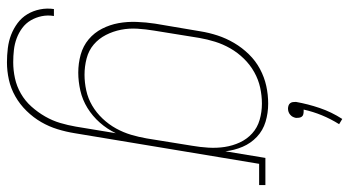

<svg xmlns="http://www.w3.org/2000/svg" viewBox="-246 -545 1004 552"><g transform="rotate(90 256.0 -269.0)"><path d="M159 213Q139 213 118.5 210.5Q98 208 80 201Q62 194 46.5 182.5Q31 171 21 154.5Q11 138 7 118Q3 98 6 78H26Q23 96 26.5 113Q30 130 38.5 144.5Q47 159 60.5 169Q74 179 90 185Q106 191 123.5 193Q141 195 159 195Q182 195 205 190Q228 185 249 173Q270 161 286.5 142.5Q303 124 315 103Q327 82 333.5 60Q340 38 344 15L363 -100Q351 -75 332.5 -54Q314 -33 290.5 -18.5Q267 -4 240.5 2Q214 8 189 8Q162 8 137 1Q112 -6 93 -22Q74 -38 62.5 -60.5Q51 -83 46.5 -108Q42 -133 43 -160Q44 -187 48 -213L70 -343Q74 -368 82 -392.5Q90 -417 103.5 -440Q117 -463 136 -482.5Q155 -502 178.5 -514.5Q202 -527 227 -532.5Q252 -538 278 -538Q305 -538 330 -530.5Q355 -523 373.5 -505.5Q392 -488 402 -464.5Q412 -441 415 -415L434 -530H512V-512H451L363 18Q359 43 351.5 67.5Q344 92 331 114.5Q318 137 299 156.5Q280 176 257 189Q234 202 209 207.5Q184 213 159 213ZM195 -10Q217 -10 240 -15Q263 -20 283.5 -32Q304 -44 321 -62Q338 -80 349.5 -101Q361 -122 367.5 -144Q374 -166 378 -189L399 -319Q403 -342 404.5 -366Q406 -390 402.5 -413Q399 -436 389.5 -456.5Q380 -477 363.5 -492Q347 -507 324.5 -513.5Q302 -520 278 -520Q255 -520 232 -515Q209 -510 187.5 -498Q166 -486 148.5 -468Q131 -450 119 -429Q107 -408 100 -385.5Q93 -363 89 -340L68 -210Q64 -186 62.5 -162Q61 -138 65.5 -115Q70 -92 80.5 -71.5Q91 -51 108 -36.5Q125 -22 148 -16Q171 -10 195 -10ZM292 -595Q288 -595 283.5 -596.5Q279 -598 276.5 -601.5Q274 -605 273.5 -609Q273 -613 273 -618Q279 -652 290.5 -686Q302 -720 322 -751L337 -742Q322 -718 311.5 -692.5Q301 -667 295 -640Q297 -640 298 -640Q299 -640 300 -640Q304 -640 308.5 -639Q313 -638 315.5 -634.5Q318 -631 318.5 -626.5Q319 -622 319 -618Q318 -613 316 -609Q314 -605 310 -601.5Q306 -598 301.5 -596.5Q297 -595 292 -595Z"/></g></svg>

Font: Iosevka Curly Slab ThObl
Style: Regular
Weight: 100
Italic angle: -9°
Monospace: yes
Designer: Belleve Invis
Foundry: Belleve Invis
Version: Version 11.0.0; ttfautohint (v1.8.3)